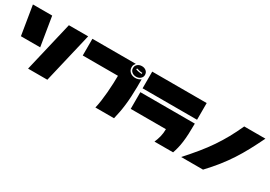

<svg xmlns="http://www.w3.org/2000/svg" viewBox="19 -1651 3643 2589"><g transform="rotate(30 1840.0 -356.0)"><path d="M404 -285H104L30 -737H330ZM406 45 590 -737H890L706 45Z M1627 -669Q1627 -707 1654 -729.5Q1681 -752 1721 -752Q1760 -752 1787 -729.5Q1814 -707 1814 -669Q1814 -634 1787 -611Q1760 -588 1721 -588Q1681 -588 1654 -611Q1627 -634 1627 -669ZM1744 45H1454Q1467 -6 1476.5 -73.5Q1486 -141 1492 -213Q1498 -285 1501 -354.5Q1504 -424 1504 -477H956V-737H1632Q1623 -726 1614 -710.5Q1605 -695 1605 -671Q1605 -645 1615 -625.5Q1625 -606 1641.5 -593Q1658 -580 1678.5 -574Q1699 -568 1721 -568Q1747 -568 1767.5 -576Q1788 -584 1804 -595V-477Q1803 -396 1799 -325.5Q1795 -255 1787.5 -192Q1780 -129 1769 -70.5Q1758 -12 1744 45ZM1681 -692 1671 -678Q1690 -669 1718.5 -664Q1747 -659 1769 -659V-675Q1747 -675 1722 -680.5Q1697 -686 1681 -692Z M2724 -497H1876V-757H2724ZM2664 45H2374Q2396 -4 2410 -59.5Q2424 -115 2424 -177H1876V-437H2724Q2724 -346 2720.5 -275.5Q2717 -205 2709.5 -148Q2702 -91 2690.5 -44.5Q2679 2 2664 45Z M2790 45Q2886 -62 2962 -155Q3038 -248 3100 -339.5Q3162 -431 3215.5 -527.5Q3269 -624 3320 -737H3650Q3591 -615 3537 -515Q3483 -415 3423.5 -323.5Q3364 -232 3293.5 -143Q3223 -54 3130 45Z"/></g></svg>

Font: ChangwonDangamAsac Bold
Style: Regular
Weight: 700
Designer: Choi Chi-young, Lee Youngbeen, Kim Jungjin, Yoon Jihee, Han Dohee
Foundry: YoonDesign Inc.
Version: Version 1.010;Build 20210623